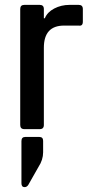

<svg xmlns="http://www.w3.org/2000/svg" viewBox="-20 -530 375 788"><path d="M157 48V95Q157 126 138 155L96 229Q90 238 81 238Q68 238 68 222V49Q68 32 84 32H141Q157 32 157 48ZM143 0H80Q63 0 63 -17V-493Q63 -510 80 -510H143Q160 -510 160 -493V-455H164Q174 -480 202.5 -495Q231 -510 266 -510H303Q320 -510 320 -493V-441Q320 -422 303 -425H243Q160 -425 160 -334V-17Q160 0 143 0Z"/></svg>

Font: Rajdhani SemiBold
Style: Regular
Weight: 600
Designer: Satya Rajpurohit, Jyotish Sonowal
Foundry: Indian Type Foundry
Version: Version 1.201 February 1, 2022